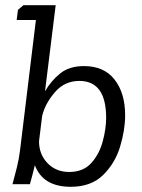

<svg xmlns="http://www.w3.org/2000/svg" viewBox="-20 -708 544 738"><path d="M49 -670 70 -688H194L153 -357Q176 -397 211 -425.5Q246 -454 303 -454Q380 -454 420.5 -402Q461 -350 461 -265Q461 -208 441.5 -144Q422 -80 376 -35Q330 10 252 10Q145 10 114 -73Q110 -55 105 -37Q100 -19 95 0H28Q36 -29 44.5 -63Q53 -97 57 -130L118 -631H44ZM246 -47Q300 -47 331 -81.5Q362 -116 375 -165Q388 -214 388 -255Q388 -397 285 -397Q228 -397 190.5 -353Q153 -309 142 -262L130 -165Q130 -115 162.5 -81Q195 -47 246 -47Z"/></svg>

Font: Zilla Slab Regular
Style: Italic
Weight: 400
Italic angle: -6°
Designer: Typotheque.com
Foundry: Typotheque type foundry
Version: Version 1.1; 2017; ttfautohint (v1.6)